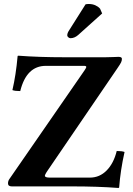

<svg xmlns="http://www.w3.org/2000/svg" viewBox="-20 -931 664 959"><path d="M20 -15.1Q20 -27.8 27.8 -38.1L401.9 -579.1Q411.1 -592.8 411.1 -596.2Q411.1 -602.1 399.9 -602.1H209Q112.3 -602.1 81.1 -476.1Q54.2 -476.1 42 -481Q59.6 -556.6 67.9 -649.9Q67.9 -652.8 71.8 -652.8Q173.3 -645 305.2 -645H505.9Q522.5 -645 544.9 -646Q567.4 -647 571.8 -647Q588.9 -647 588.9 -637.2Q588.9 -628.4 585 -619.9Q581.1 -611.3 566.9 -590.8L212.9 -71.8Q204.1 -57.6 204.1 -53.2Q204.1 -43.9 229 -43.9H429.2Q477.5 -43.9 512.7 -79.6Q547.9 -115.2 563 -176.8Q589.8 -176.8 602.1 -171.9Q581.5 -80.1 575.2 4.9Q575.2 7.8 570.8 7.8Q469.2 0 337.9 0H39.1Q20 0 20 -15.1ZM407.2 -909.2Q413.1 -911.1 422.9 -911.1Q442.9 -911.1 457.8 -903.8Q472.7 -896.5 480 -887.2L490.2 -863.8L370.1 -755.9Q352.1 -740.2 332 -740.2Q326.2 -740.2 321 -744.9Q315.9 -749.5 315.9 -753.9Q315.9 -765.6 324.2 -777.8Z"/></svg>

Font: Common Serif
Style: Bold
Weight: 700
Designer: Philipp H. Poll, Khaled Hosny
Foundry: Stefan Peev, Context Ltd.
Version: Version 1.026